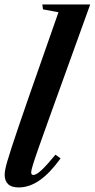

<svg xmlns="http://www.w3.org/2000/svg" viewBox="-20 -831 425 862"><path d="M64 10.5Q32 10.5 16.5 -4.2Q1 -19 1 -46Q1 -56 3.5 -69.8Q6 -83.5 12.8 -106.8Q19.5 -130 31.8 -167.8Q44 -205.5 63.5 -262.8Q83 -320 111.5 -402L242.5 -776L173 -789L170 -811H385L203.5 -308Q173.5 -224.5 155 -172Q136.5 -119.5 128.2 -92.5Q120 -65.5 120 -58.5Q120 -51.5 122.2 -48.5Q124.5 -45.5 130 -45.5Q143 -45.5 166.2 -67Q189.5 -88.5 229 -136.5L252 -120Q203.5 -53 157.5 -21.2Q111.5 10.5 64 10.5Z"/></svg>

Font: Libre Caslon Condensed
Style: Italic
Weight: 400
Italic angle: -22.583°
Designer: Pablo Impallari, Rodrigo Fuenzalida, Katja Schimmel, Ertekin Erdin
Foundry: Pablo Impallari, Rodrigo Fuenzalida
Version: Version 2.000;gftools[0.9.33]